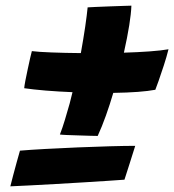

<svg xmlns="http://www.w3.org/2000/svg" viewBox="-20 -705 615 678"><path d="M528.5 -388Q478.5 -378.5 380 -377Q368 -336 354 -296.8Q340 -257.5 325 -225Q318 -225 299 -225.5Q280 -226 257.5 -226.8Q235 -227.5 216.5 -228.2Q198 -229 191.5 -230Q200.5 -253 209 -281.2Q217.5 -309.5 226 -339.5Q231 -358.5 236 -379.5Q186.5 -381.5 141.2 -385.2Q96 -389 65.5 -393.5Q66 -401 69.5 -419.8Q73 -438.5 77.8 -460.2Q82.5 -482 86.5 -500Q90.5 -518 92.5 -524.5Q115.5 -521.5 162.2 -519.8Q209 -518 265.5 -517.5Q274.5 -567.5 280.8 -610.2Q287 -653 289.5 -679Q296 -679.5 318.5 -680.5Q341 -681.5 368.2 -682.5Q395.5 -683.5 417.2 -684.2Q439 -685 444 -685Q442 -629 417.5 -519Q467 -520.5 508.2 -523.5Q549.5 -526.5 575 -531Q568.5 -504.5 558.5 -474Q548.5 -443.5 540 -419.2Q531.5 -395 528.5 -388ZM457.5 -190Q449 -163.5 437.8 -127.5Q426.5 -91.5 419.5 -70.5Q400.5 -69 362 -66.5Q323.5 -64 274.8 -61Q226 -58 176 -55.2Q126 -52.5 83.8 -50.2Q41.5 -48 16.5 -47Q20.5 -63 26.5 -86Q32.5 -109 39 -132.2Q45.5 -155.5 50.5 -173Q86 -176 140.2 -179Q194.5 -182 254.5 -184.5Q314.5 -187 368.5 -188.5Q422.5 -190 457.5 -190Z"/></svg>

Font: Grandstander
Style: Bold Italic
Weight: 700
Italic angle: -15°
Designer: Tyler Finck
Foundry: Etcetera Type Co
Version: Version 1.200; ttfautohint (v1.8.3)